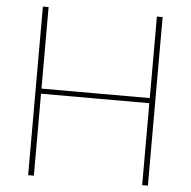

<svg xmlns="http://www.w3.org/2000/svg" viewBox="-56 -881 930 936"><g transform="rotate(5 409.0 -412.5)"><path d="M116 -825H144V-426H674V-825H702V0H674V-401H144V0H116Z"/></g></svg>

Font: Spartan MB
Style: Regular
Weight: 250
Designer: Matt Bailey
Foundry: Matt Bailey
Version: Version 1.000